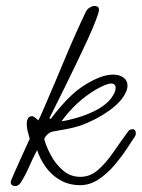

<svg xmlns="http://www.w3.org/2000/svg" viewBox="-20 -625 477 646"><path d="M32 1Q16 1 16 -13Q16 -15 24.5 -35Q33 -55 45 -81Q57 -107 67 -129.5Q77 -152 80 -158Q79 -163 74.5 -178.5Q70 -194 70 -208Q70 -219 74 -226.5Q78 -234 88 -234Q93 -234 99.5 -228Q106 -222 109 -220Q117 -235 123 -250Q129 -265 136 -280Q170 -359 201 -433.5Q232 -508 269 -586Q274 -595 282.5 -600Q291 -605 298 -605Q313 -605 313 -592Q313 -584 302.5 -556.5Q292 -529 274.5 -491Q257 -453 237 -411.5Q217 -370 198 -331.5Q179 -293 165 -265Q151 -237 146 -227L151 -225Q181 -266 217.5 -301.5Q254 -337 304 -360Q335 -374 360 -374Q382 -374 395.5 -364Q409 -354 409 -337Q409 -317 389 -291Q373 -271 347.5 -253Q322 -235 296 -222Q270 -209 249 -202Q227 -195 205.5 -191Q184 -187 161 -183Q150 -182 140.5 -173.5Q131 -165 129 -157Q135 -133 151 -103Q167 -73 192 -51.5Q217 -30 250 -30Q283 -30 309.5 -53Q336 -76 360.5 -111.5Q385 -147 412 -184Q417 -190 425 -190H427Q437 -190 437 -175Q437 -171 434 -166Q423 -149 405 -122Q387 -95 363.5 -67.5Q340 -40 311 -21Q282 -2 250 -2Q212 -2 182.5 -19Q153 -36 133.5 -63.5Q114 -91 105 -120Q90 -92 77.5 -63Q65 -34 48 -8Q46 -5 41.5 -2Q37 1 32 1ZM187 -217Q209 -220 238.5 -228.5Q268 -237 297 -251Q326 -265 345 -284Q355 -294 362 -306.5Q369 -319 369 -329Q369 -344 354 -344Q339 -344 305 -325Q269 -304 239.5 -276.5Q210 -249 187 -217Z"/></svg>

Font: Ms Madi
Style: Regular
Weight: 400
Designer: Robert E. Leuschke
Foundry: Robert E. Leuschke
Version: Version 1.010; ttfautohint (v1.8.3)